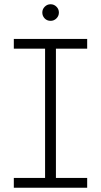

<svg xmlns="http://www.w3.org/2000/svg" viewBox="-20 -883 475 903"><path d="M243 -654H390V-700H45V-654H192V-46H45V0H390V-46H243ZM190 -796.5C197.3 -788.8 206.7 -785 218 -785C228.7 -785 237.8 -788.8 245.5 -796.5C253.2 -804.2 257 -813.3 257 -824C257 -834.7 253.2 -843.8 245.5 -851.5C237.8 -859.2 228.7 -863 218 -863C207.3 -863 198.2 -859.2 190.5 -851.5C182.8 -843.8 179 -834.7 179 -824C179 -813.3 182.7 -804.2 190 -796.5Z"/></svg>

Font: Montserrat Custom ExtraLight
Style: Regular
Weight: 300
Designer: Julieta Ulanovsky
Foundry: Julieta Ulanovsky
Version: Version 7.200